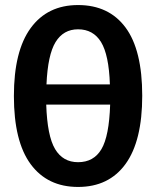

<svg xmlns="http://www.w3.org/2000/svg" viewBox="-20 -725 618 760"><path d="M543 -346Q543 -167 477 -76Q411 15 289 15Q168 15 101.5 -75Q35 -165 35 -345Q35 -523 101.5 -614Q168 -705 289 -705Q411 -705 477 -616Q543 -527 543 -346ZM164 -391H415Q411 -508 380 -558.5Q349 -609 289 -609Q231 -609 200 -558.5Q169 -508 164 -391ZM416 -311H163Q167 -187 198 -135Q229 -83 289 -83Q351 -83 381.5 -134.5Q412 -186 416 -311Z"/></svg>

Font: Fira Sans Compressed Medium
Style: Regular
Weight: 500
Width: 1
Designer: bBox Type GmbH & Carrois Corporate GbR & Edenspiekermann AG
Foundry: bBox Type GmbH & Carrois Corporate GbR & Edenspiekermann AG
Version: Version 4.301